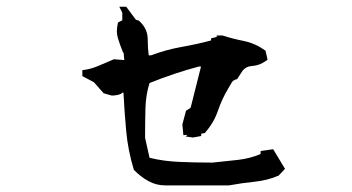

<svg xmlns="http://www.w3.org/2000/svg" viewBox="-20 -688 1040 568"><path d="M467.8 -139.6Q442.4 -139.6 419.4 -152.1Q396.5 -164.6 376 -185.5Q358.4 -243.7 353.3 -300.5Q348.1 -357.4 345.2 -414.1H342.8Q337.4 -409.2 328.4 -407.2Q319.3 -405.3 311.5 -405.3H310.5L286.6 -412.1L257.8 -444.8L223.6 -462.9V-467.8V-480.5L230.5 -481.4Q251 -484.4 272.5 -493.7L316.9 -512.7L347.7 -510.3L345.7 -532.2H344.2Q334.5 -556.2 329.1 -574.2Q325.7 -585 325.7 -595.9Q325.7 -606.9 329.1 -621.6L341.8 -627.9V-650.4L333 -668H353.5L381.8 -629.9L390.6 -627Q393.6 -624.5 395 -623Q417 -601.1 417 -571.3Q417 -546.9 419.9 -524.4H427.2Q471.2 -541 516.8 -549.1Q562.5 -557.1 604.5 -568.4V-574.7L621.1 -578.6V-583H638.2Q668.9 -573.2 700.7 -566.9Q734.4 -560.1 763.2 -539.6L765.6 -537.6L771.5 -511.2L767.1 -508.3Q748 -494.1 725.1 -492.7Q708 -491.7 697.8 -479L681.6 -454.1Q674.3 -452.1 671.9 -450.4Q669.4 -448.7 668.5 -447.8Q666.5 -445.8 665.5 -443.8Q660.2 -434.6 654.3 -424.8Q636.2 -394 625 -361.3Q613.3 -326.2 587.9 -296.9L586.4 -294.4L575.2 -292.5V-285.6L550.8 -281.2L529.3 -284.2L534.7 -289.1L522.5 -288.1L519.5 -319.8L530.3 -360.4L543.9 -369.1L574.7 -491.2H568.4Q496.6 -472.2 422.4 -442.4Q411.1 -406.7 410.2 -365.2Q409.2 -323.7 409.2 -280.3L422.4 -221.2Q464.4 -210.9 511.5 -209Q558.6 -207 608.9 -207Q648.9 -210.9 684.6 -215.1Q720.2 -219.2 751 -232.4V-241.2L788.1 -246.6L823.2 -188.5L804.2 -168.5Q771.5 -154.3 732.9 -150.4Q695.3 -146.5 657.7 -139.6Z"/></svg>

Font: Bakudai
Style: Bold
Weight: 700
Version: Version 1.48